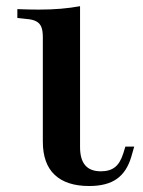

<svg xmlns="http://www.w3.org/2000/svg" viewBox="-20 -601 471 632"><path d="M121 -201.6V-478.2Q121 -500 116.1 -512.1Q111.3 -524.2 99.6 -530.6Q87.9 -537.1 66.1 -538.7L37.1 -541.9V-571Q58.1 -570.2 74.6 -569.8Q91.1 -569.4 107.3 -569.4Q146.8 -569.4 179.8 -572.2Q212.9 -575 243.5 -580.6V-517.7V-571V-201.6ZM273.4 11.3Q199.2 11.3 160.1 -25.4Q121 -62.1 121 -134.7V-201.6H243.5V-116.9Q243.5 -76.6 260.5 -56.9Q277.4 -37.1 312.1 -37.1Q341.1 -37.1 358.5 -50.8Q375.8 -64.5 385.5 -95.2L392.7 -118.5H421.8L412.1 -84.7Q397.6 -35.5 364.5 -12.1Q331.5 11.3 273.4 11.3Z"/></svg>

Font: Playfair 5pt SemiExpanded Light
Style: Bold
Weight: 700
Version: Version 2.203